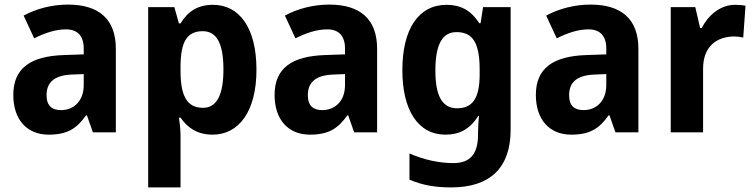

<svg xmlns="http://www.w3.org/2000/svg" viewBox="-20 -577 3289 837"><path d="M276 -557C207 -557 138 -539 83 -509L129 -410C178 -434 222 -449 268 -449C317 -449 345 -421 345 -366V-340L258 -337C112 -332 38 -279 38 -163C38 -56 97 10 192 10C273 10 314 -16 355 -74H359L385 0H485V-364C485 -494 411 -557 276 -557ZM294 -252 345 -254V-206C345 -137 302 -97 246 -97C207 -97 183 -115 183 -162C183 -215 213 -249 294 -252Z M908 -556C841 -556 798 -526 767 -475H760L740 -546H626V240H767V16C767 -5 765 -32 760 -64H767C797 -21 839 10 907 10C1021 10 1098 -91 1098 -273C1098 -457 1023 -556 908 -556ZM864 -441C926 -441 954 -385 954 -274C954 -165 926 -107 865 -107C793 -107 767 -162 767 -269V-290C768 -393 794 -441 864 -441Z M1415 -557C1346 -557 1277 -539 1222 -509L1268 -410C1317 -434 1361 -449 1407 -449C1456 -449 1484 -421 1484 -366V-340L1397 -337C1251 -332 1177 -279 1177 -163C1177 -56 1236 10 1331 10C1412 10 1453 -16 1494 -74H1498L1524 0H1624V-364C1624 -494 1550 -557 1415 -557ZM1433 -252 1484 -254V-206C1484 -137 1441 -97 1385 -97C1346 -97 1322 -115 1322 -162C1322 -215 1352 -249 1433 -252Z M1927 -556C1805 -556 1734 -451 1734 -271C1734 -96 1803 10 1922 10C1980 10 2028 -12 2065 -72H2068C2066 -52 2064 -25 2064 -1V9C2064 96 2028 134 1957 134C1895 134 1829 120 1765 92V206C1822 231 1880 240 1947 240C2119 240 2206 152 2206 -11V-546H2086L2075 -476H2069C2033 -533 1986 -556 1927 -556ZM1970 -437C2040 -437 2071 -392 2071 -273V-253C2071 -144 2037 -105 1972 -105C1908 -105 1878 -159 1878 -269C1878 -383 1908 -437 1970 -437Z M2554 -557C2485 -557 2416 -539 2361 -509L2407 -410C2456 -434 2500 -449 2546 -449C2595 -449 2623 -421 2623 -366V-340L2536 -337C2390 -332 2316 -279 2316 -163C2316 -56 2375 10 2470 10C2551 10 2592 -16 2633 -74H2637L2663 0H2763V-364C2763 -494 2689 -557 2554 -557ZM2572 -252 2623 -254V-206C2623 -137 2580 -97 2524 -97C2485 -97 2461 -115 2461 -162C2461 -215 2491 -249 2572 -252Z M3185 -556C3118 -556 3067 -509 3039 -455H3032L3011 -546H2904V0H3045V-278C3045 -375 3105 -418 3182 -418C3191 -418 3210 -416 3220 -413L3230 -552C3216 -555 3198 -556 3185 -556Z"/></svg>

Font: Noto Sans Kannada SemiCondensed
Style: Bold
Weight: 700
Width: 4
Designer: Jelle Bosma - Monotype Design Team
Foundry: Monotype Imaging Inc.
Version: Version 2.005